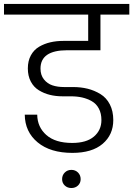

<svg xmlns="http://www.w3.org/2000/svg" viewBox="-49 -760 674 971"><path d="M-28.8 -686V-740.2H605V-686H459V-505.9H291Q155.8 -505.9 155.8 -413.1Q155.8 -380.4 173.1 -358.6Q190.4 -336.9 216.1 -328.4Q241.7 -319.8 274.9 -319.8H319.8Q359.9 -319.8 394.3 -311.3Q428.7 -302.7 459 -284.2Q489.3 -265.6 506.6 -231.9Q523.9 -198.2 523.9 -152.8Q523.9 -78.6 470.2 -32.7Q416.5 13.2 316.9 13.2Q205.6 13.2 141.4 -40Q77.1 -93.3 76.2 -180.2H139.2Q140.1 -117.2 185.5 -77.1Q231 -37.1 315.9 -37.1Q388.2 -37.1 426 -69.3Q463.9 -101.6 463.9 -152.8Q463.9 -186.5 450.9 -210.9Q438 -235.4 415 -248.3Q392.1 -261.2 366.2 -267.1Q340.3 -272.9 309.1 -272.9H267.1Q232.9 -272.9 203.1 -280.3Q173.3 -287.6 147.5 -303.5Q121.6 -319.3 106.7 -347.7Q91.8 -376 91.8 -414.1Q91.8 -452.1 107.2 -480.2Q122.6 -508.3 148.9 -523.7Q175.3 -539.1 205.8 -546.1Q236.3 -553.2 272 -553.2H397V-686ZM265.1 146Q265.1 126 278.6 112.5Q292 99.1 312 99.1Q332 99.1 345.5 112.5Q358.9 126 358.9 146Q358.9 165.5 345.5 178.2Q332 190.9 312 190.9Q292 190.9 278.6 178.2Q265.1 165.5 265.1 146Z"/></svg>

Font: SVN-Poppins Light
Style: Regular
Weight: 300
Designer: Ninad Kale (Devanagari), Jonny Pinhorn (Latin)
Foundry: Indian Type Foundry
Version: Version 3.002 2017